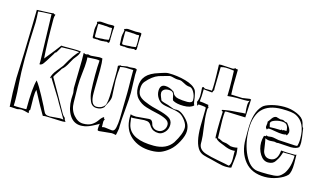

<svg xmlns="http://www.w3.org/2000/svg" viewBox="-92 -1054 2345 1388"><g transform="rotate(15 1080.5 -360.5)"><path d="M178 -7 180 6Q180 9 179 10Q138 -2 124 -2Q110 -2 93 3Q52 0 44.5 0Q37 0 36 1Q29 -100 29 -213Q33 -338 36 -397Q44 -674 44 -727Q55 -728 104 -729.5Q153 -731 170 -734Q172 -728 183 -728Q177 -712 177 -697Q177 -511 186 -401Q257 -488 282 -523Q289 -522 299 -522H368Q408 -522 429 -519Q426 -497 411 -478.5Q396 -460 390.5 -452Q385 -444 374 -423Q352 -379 329 -362Q323 -350 306 -326.5Q289 -303 284 -290Q336 -199 352 -171Q368 -143 378.5 -123.5Q389 -104 396 -92Q403 -80 408 -70.5Q413 -61 416.5 -55.5Q420 -50 421.5 -47Q423 -44 425.5 -41Q428 -38 433 -33L442 -24Q442 -15 447 -8.5Q452 -2 454 2Q440 4 436 4H418L318 0H300Q298 0 284 2Q256 -43 191 -167Q184 -148 184 -109L185 -43V-18Q185 -14 182 -13Q178 -11 178 -7ZM165 -374 155 -724Q80 -722 56 -718Q59 -676 59 -637Q51 -480 51 -367Q51 -254 57 -180Q63 -106 63 -65V-40Q63 -24 62 -15Q80 -13 111 -13H149Q150 -14 157 -14Q157 -174 175 -234Q202 -199 235 -136Q268 -73 272.5 -64.5Q277 -56 282 -44Q294 -17 302 -14Q311 -7 334 -7L408 -13Q422 -13 435 -10Q423 -32 396 -77Q369 -122 356 -147L272 -282Q270 -282 268 -278Q266 -274 265 -274L263 -276Q269 -307 296.5 -340Q324 -373 333 -386Q390 -489 420 -511Q396 -514 371 -514L287 -512Q259 -464 257.5 -464Q256 -464 256 -465Q248 -462 248 -455L209 -392Q190 -362 182 -357Q174 -352 167 -351Q167 -353 164 -353Q165 -354 165 -374Z M801 -500 835 -503Q847 -503 854 -497Q852 -473 852 -458L856 -323Q856 -280 848 -194Q840 -108 840 -69V-51Q832 -4 830 -1Q808 -6 798 -6L706 3Q697 3 695 0.5Q693 -2 693 -8V-14Q693 -35 697 -50Q693 -46 683 -41Q673 -36 664.5 -31Q656 -26 652 -24.5Q648 -23 639.5 -18.5Q631 -14 625.5 -12.5Q620 -11 612 -8Q604 -5 597 -4Q578 -1 567 -1Q513 -1 482.5 -48.5Q452 -96 452 -169L454 -215L449 -250L453 -460L452 -510V-513Q454 -515 455.5 -515Q457 -515 458.5 -512Q460 -509 461 -509H475Q482 -509 483 -513Q500 -508 508 -508L569 -513Q583 -513 593 -510Q598 -485 598 -426L596 -289V-252Q596 -162 642 -162Q680 -162 701 -189Q716 -210 716 -300Q716 -310 716 -315L717 -419V-456Q717 -469 715 -487Q716 -490 722.5 -491.5Q729 -493 729 -497Q732 -494 740 -494L782 -501ZM831 -315V-355L830 -425V-487Q798 -489 775.5 -489Q753 -489 733 -484Q726 -438 726 -382L732 -261Q732 -240 716 -210.5Q700 -181 698 -174Q679 -153 645 -153Q609 -153 594 -188Q578 -226 576 -262Q573 -316 573 -379.5Q573 -443 577 -490Q566 -493 552 -493Q538 -493 518.5 -491.5Q499 -490 486 -490Q487 -487 487 -473V-456Q487 -428 480 -371Q473 -314 473 -270L475 -150Q475 -95 507.5 -57Q540 -19 579.5 -19Q619 -19 643 -34Q667 -49 684 -74Q701 -99 715 -104Q715 -98 718 -92Q723 -89 724 -88Q717 -81 717 -70Q717 -59 717.5 -47.5Q718 -36 718 -30Q727 -33 738 -33L795 -26Q813 -26 819.5 -55Q826 -84 827.5 -122.5Q829 -161 829 -209Q829 -257 831 -315ZM616 -757V-741L614 -725L613 -687V-675L612 -667L613 -660Q612 -659 612 -637H610V-633L602 -630Q599 -635 591 -635H590L579 -633H569Q563 -631 548 -631Q533 -631 521 -634L517 -633Q506 -634 492 -634H489V-636Q485 -639 485 -640V-656Q484 -657 484 -674L483 -698L485 -716Q488 -726 491 -748Q487 -749 487 -754L490 -758L498 -760Q502 -764 516 -764L572 -760L602 -761Q612 -761 616 -757ZM500 -652Q500 -645 512 -645L538 -646Q554 -648 574 -648L602 -652Q604 -658 604 -663L605 -688V-704L604 -732V-735Q604 -740 601 -741L583 -740L577 -741L562 -743H548V-744Q546 -744 543 -743V-744Q508 -744 506 -745L500 -744Q499 -743 499 -732V-656Q500 -655 500 -652ZM819 -757V-741L817 -725L816 -687V-675L815 -667L816 -660Q815 -659 815 -637H813V-633L805 -630Q803 -635 794 -635H793L782 -633H772Q766 -631 751 -631Q736 -631 724 -634L720 -633Q709 -634 695 -634H692V-636Q688 -639 688 -640V-656Q687 -657 687 -674L686 -698L688 -716Q691 -726 694 -748Q690 -749 690 -754L693 -758L701 -760Q705 -764 719 -764L775 -760L805 -761Q815 -761 819 -757ZM703 -652Q703 -645 715 -645L741 -646Q757 -648 777 -648L805 -652Q807 -658 807 -663L808 -688V-700L807 -714V-735Q807 -740 804 -741L786 -740L780 -741L765 -743H751V-744Q749 -744 746 -743V-744Q711 -744 709 -745L703 -744Q702 -743 702 -732V-656Q703 -655 703 -652Z M1195 -290 1209 -291Q1233 -291 1261.5 -267Q1290 -243 1304.5 -218.5Q1319 -194 1319 -160.5Q1319 -127 1293.5 -79Q1268 -31 1237 -5.5Q1206 20 1177 31.5Q1148 43 1103 43Q1012 43 953 -8.5Q894 -60 894 -152Q894 -155 894.5 -162.5Q895 -170 895 -174Q909 -167 936 -167L1028 -175H1038Q1057 -175 1065 -142Q1068 -130 1081.5 -119.5Q1095 -109 1117 -109Q1139 -109 1155.5 -126Q1172 -143 1172 -168Q1172 -193 1143.5 -207.5Q1115 -222 1074 -230.5Q1033 -239 992 -251.5Q951 -264 922.5 -295Q894 -326 894 -378Q894 -430 923 -462.5Q952 -495 1016 -514Q1023 -516 1037 -521Q1065 -531 1084 -531Q1149 -531 1211.5 -513.5Q1274 -496 1296 -463Q1304 -449 1310 -411L1314 -382Q1315 -369 1322 -354Q1299 -331 1247 -331Q1195 -331 1166 -348Q1160 -357 1157.5 -376Q1155 -395 1146.5 -405Q1138 -415 1115 -415Q1092 -415 1079.5 -405Q1067 -395 1067 -380.5Q1067 -366 1074.5 -350Q1082 -334 1083 -328Q1092 -321 1113 -315.5Q1134 -310 1138 -308.5Q1142 -307 1155 -302Q1182 -290 1195 -290ZM1000 -158 921 -152H912Q905 -152 904 -153Q909 -104 916 -86Q949 3 1114 3Q1208 3 1252 -60Q1298 -134 1298 -180Q1298 -203 1278.5 -230.5Q1259 -258 1238 -270Q1217 -282 1164.5 -289.5Q1112 -297 1093 -306.5Q1074 -316 1059.5 -339Q1045 -362 1045 -389Q1045 -436 1084 -436Q1118 -436 1152 -411Q1164 -378 1198 -372Q1228 -366 1266 -366Q1304 -366 1304 -389Q1304 -421 1288 -448.5Q1272 -476 1253 -476Q1234 -476 1210 -490Q1186 -504 1173 -504H1158Q1146 -504 1128 -509Q1110 -514 1101.5 -514Q1093 -514 1088.5 -512Q1084 -510 1056.5 -503Q1029 -496 1018 -492Q973 -476 929 -424Q913 -405 913 -369.5Q913 -334 931.5 -315Q950 -296 987 -283L1007 -275Q1024 -268 1079 -254.5Q1134 -241 1162.5 -224Q1191 -207 1191 -173.5Q1191 -140 1169.5 -117Q1148 -94 1124 -94Q1082 -94 1060 -123Q1058 -126 1051.5 -136Q1045 -146 1035 -152Q1025 -158 1000 -158Z M1545 -308 1549 -170Q1560 -170 1574.5 -161Q1589 -152 1602 -152Q1615 -152 1631.5 -145Q1648 -138 1652 -137Q1656 -136 1672 -136Q1688 -136 1703 -140Q1708 -108 1708 -91Q1708 -74 1697 11Q1689 15 1660 15Q1631 15 1594 4.5Q1557 -6 1537.5 -10Q1518 -14 1508.5 -16.5Q1499 -19 1485 -23Q1461 -30 1445 -48Q1405 -94 1405 -220L1407 -339V-360Q1399 -366 1378.5 -367Q1358 -368 1352 -369Q1348 -368 1347 -363.5Q1346 -359 1343.5 -359Q1341 -359 1339.5 -370Q1338 -381 1334 -383Q1346 -408 1346 -434.5Q1346 -461 1343 -497Q1344 -497 1346 -496L1354 -500Q1355 -500 1358.5 -495.5Q1362 -491 1371 -491H1408Q1417 -491 1418 -490Q1421 -505 1421 -554.5Q1421 -604 1418 -686Q1428 -688 1434 -688L1520 -683Q1531 -683 1540 -692Q1543 -686 1560 -686Q1558 -592 1558 -562.5Q1558 -533 1560 -499H1568L1644 -496L1697 -504Q1705 -504 1709 -500Q1708 -499 1708 -498L1707 -490V-483L1701 -366L1560 -371Q1554 -371 1548 -369Q1545 -339 1545 -308ZM1432 -512 1433 -497Q1429 -495 1427 -487.5Q1425 -480 1423 -478Q1364 -483 1358 -485Q1358 -429 1353 -393Q1370 -393 1420 -384V-380Q1420 -372 1426 -365Q1426 -363 1423 -360.5Q1420 -358 1420 -352V-328Q1420 -287 1430 -218.5Q1440 -150 1440 -120V-104Q1440 -56 1495 -38Q1531 -26 1591.5 -15Q1652 -4 1676 2Q1691 -11 1691 -52L1690 -96V-104Q1690 -112 1691 -113Q1690 -112 1682 -112H1673Q1643 -112 1602 -131Q1597 -133 1583 -138.5Q1569 -144 1563 -147Q1547 -155 1537 -169V-167Q1537 -164 1533 -164Q1529 -164 1529 -229Q1529 -294 1533 -362Q1533 -365 1528 -366.5Q1523 -368 1523 -372L1524 -375L1538 -378Q1586 -386 1598.5 -386Q1611 -386 1644.5 -389.5Q1678 -393 1695 -393Q1691 -424 1691 -446Q1691 -468 1693.5 -475Q1696 -482 1698 -485.5Q1700 -489 1700 -490Q1687 -484 1662.5 -485Q1638 -486 1605 -486Q1572 -486 1536 -482L1537 -542Q1537 -598 1534 -671Q1492 -677 1472.5 -677Q1453 -677 1435 -671Q1432 -540 1432 -512ZM1624 0Q1628 0 1629 -1Q1624 -1 1624 0Z M1971 -247 1949 -251 1918 -249Q1897 -249 1880 -258Q1884 -244 1888 -215.5Q1892 -187 1895 -169Q1898 -151 1911.5 -136Q1925 -121 1949 -121Q2007 -121 2013 -202Q2041 -198 2115 -198Q2124 -198 2128 -202L2129 -135Q2129 -69 2110 -46Q2087 -22 2041 -4.5Q1995 13 1948 13Q1848 13 1795.5 -51.5Q1743 -116 1743 -215V-286Q1743 -418 1798 -472Q1814 -488 1858 -500.5Q1902 -513 1954 -513Q2006 -513 2052 -492.5Q2098 -472 2108 -442Q2111 -437 2113 -427Q2117 -405 2125 -400Q2138 -319 2138 -295.5Q2138 -272 2134 -260Q2117 -243 2074 -243L1976 -249ZM1866 -273 1874 -272Q1879 -272 1884 -281Q1889 -276 1895 -276L1922 -279Q1933 -279 1953 -274.5Q1973 -270 1976 -270L2102 -263Q2115 -263 2117 -264Q2125 -286 2125 -321Q2125 -440 2050 -478Q2023 -493 1942 -493Q1843 -493 1795 -442Q1775 -422 1761.5 -384Q1748 -346 1748 -294Q1748 -184 1788 -102.5Q1828 -21 1886 -15Q1913 -12 1965 -12Q2017 -12 2038 -19Q2059 -26 2082 -55Q2117 -108 2117 -190Q2091 -192 2083 -192H2047Q2038 -192 2031 -193Q2019 -156 2012 -144.5Q2005 -133 1996 -119Q1980 -94 1943.5 -94Q1907 -94 1882.5 -133Q1858 -172 1858 -222Q1858 -243 1866 -273ZM1950 -418 1965 -419Q1971 -419 1981 -413.5Q1991 -408 1995.5 -408Q2000 -408 2001 -409Q2035 -370 2035 -345Q2035 -340 2030 -329Q2025 -318 2023.5 -318Q2022 -318 2017 -323Q2010 -319 1989.5 -319Q1969 -319 1934.5 -325.5Q1900 -332 1888.5 -332Q1877 -332 1875 -321Q1874 -322 1871 -325Q1863 -331 1863 -340L1866 -368Q1866 -377 1865 -378Q1871 -384 1876 -392L1887 -408Q1901 -427 1918 -427ZM1994 -349 2014 -348Q2014 -377 2003 -391.5Q1992 -406 1963 -406Q1934 -406 1908.5 -396Q1883 -386 1883 -371Q1883 -367 1886 -358.5Q1889 -350 1889 -344Q1890 -345 1926 -345Q1962 -345 1973 -344Q1974 -345 1974 -346Q1973 -346 1973 -347V-349Q1986 -346 1987 -345Q1987 -349 1994 -349Z"/></g></svg>

Font: Londrina Sketch
Style: Regular
Weight: 400
Designer: Marcelo Magalhaes
Foundry: Marcelo Magalhaes
Version: Version 1.001 2011